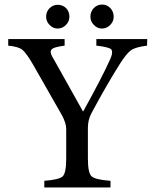

<svg xmlns="http://www.w3.org/2000/svg" viewBox="-20 -821 678 841"><path d="M427 -801Q448 -801 463 -786Q478 -770 478 -748Q478 -727 463 -712Q448 -696 426 -696Q406 -696 391 -712Q376 -727 376 -748Q376 -770 391 -786Q406 -801 427 -801ZM233 -800Q255 -800 270 -785Q284 -770 284 -748Q284 -727 269 -712Q254 -696 232 -696Q212 -696 197 -712Q182 -727 182 -748Q182 -770 197 -785Q212 -800 233 -800ZM625 -650 624 -621Q574 -615 554 -601Q534 -587 505 -541Q448 -451 381 -326Q365 -296 365 -262V-127Q365 -63 381 -49Q396 -34 464 -29V0H174V-29Q240 -34 255 -49Q270 -64 270 -127V-256Q270 -281 252 -315L126 -536Q96 -588 78 -603Q60 -617 16 -621V-650H263V-621Q213 -615 205 -603Q202 -599 202 -594Q202 -583 213 -566Q214 -565 344 -332Q430 -488 460 -556Q471 -579 471 -592Q471 -599 468 -604Q458 -615 402 -621V-650Z"/></svg>

Font: Shafarik
Style: Regular
Weight: 400
Version: Version 1.001; ttfautohint (v1.8.4.7-5d5b)